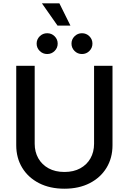

<svg xmlns="http://www.w3.org/2000/svg" viewBox="-20 -1123 774 1154"><path d="M367.2 11.2Q279.8 11.2 214.6 -22.2Q149.4 -55.7 113.5 -114.7Q77.6 -173.8 77.6 -250V-727.5H188.5V-258.8Q188.5 -210 210.2 -171.6Q231.9 -133.3 272 -111.3Q312 -89.4 367.2 -89.4Q422.4 -89.4 462.4 -111.3Q502.4 -133.3 523.9 -171.6Q545.4 -210 545.4 -258.8V-727.5H656.2V-250Q656.2 -173.8 620.4 -114.7Q584.5 -55.7 519.5 -22.2Q454.6 11.2 367.2 11.2ZM472.7 -798.3Q446.3 -798.3 428 -816.7Q409.7 -835 409.7 -860.8Q409.7 -886.7 428.2 -905Q446.8 -923.3 472.7 -923.3Q499 -923.3 517.3 -905Q535.6 -886.7 535.6 -860.8Q535.6 -835 517.3 -816.7Q499 -798.3 472.7 -798.3ZM263.7 -798.3Q237.3 -798.3 218.8 -816.7Q200.2 -835 200.2 -860.8Q200.2 -886.7 218.8 -905Q237.3 -923.3 263.7 -923.3Q290 -923.3 308.3 -905Q326.7 -886.7 326.7 -860.8Q326.7 -835 308.3 -816.7Q290 -798.3 263.7 -798.3ZM325.7 -969.2 231.9 -1103H336.9L403.3 -969.2Z"/></svg>

Font: Inter 17pt Medium
Style: Regular
Weight: 500
Version: Version 4.001;git-66647c0bb